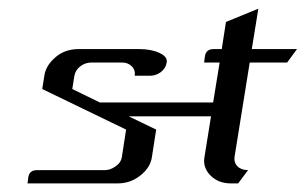

<svg xmlns="http://www.w3.org/2000/svg" viewBox="-20 -426 710 446"><path d="M43.9 0 45.9 -15.1Q48.8 -30.8 65.9 -30.8H223.1Q236.8 -30.8 249 -40Q261.2 -48.3 263.2 -62L272.9 -125L78.1 -219.2L83 -250Q86.4 -274.4 109.9 -293.9Q131.3 -312 163.1 -312H303.2Q331.1 -312 350.1 -303.2Q369.6 -294.4 367.2 -280.8Q365.2 -267.6 354 -258.8Q342.3 -250 328.1 -250H293Q294.9 -263.2 286.1 -272Q277.3 -280.8 263.2 -280.8H192.9Q178.2 -280.8 166.5 -272Q155.3 -263.2 152.8 -250L147.9 -219.2L211.9 -188H475.1L490.2 -280.8H454.1L456.1 -295.9Q459 -312 476.1 -312H495.1L504.9 -375L580.1 -405.8L564.9 -312H669.9L647 -280.8H560.1L524.9 -62Q522.9 -48.3 531.7 -39.6Q540.5 -30.8 556.2 -30.8L533.2 0H516.1Q487.3 0 469.2 -18.1Q454.1 -33.2 454.1 -52.7Q454.1 -56.2 455.1 -62L470.2 -155.8H278.8L342.8 -125L333 -62Q329.6 -36.6 305.7 -18.1Q282.7 0 253.9 0Z"/></svg>

Font: Hhenum
Style: Italic
Weight: 400
Designer: T. Christopher White
Version: Version 1.0